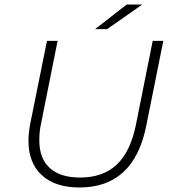

<svg xmlns="http://www.w3.org/2000/svg" viewBox="-20 -825 769 850"><path d="M106 -201Q106 -232 113 -273L188 -644H235L161 -274Q154 -241 154 -204Q154 -123 200.5 -81Q247 -39 335 -39Q436 -39 497 -96.5Q558 -154 582 -274L656 -644H703L628 -271Q574 5 332 5Q224 5 165 -49.5Q106 -104 106 -201ZM541 -805H610L454 -696H401Z"/></svg>

Font: Montserrat Ace
Style: Light Italic
Weight: 300
Italic angle: -11.3°
Designer: Julieta Ulanovsky
Foundry: Julieta Ulanovsky
Version: Version 1